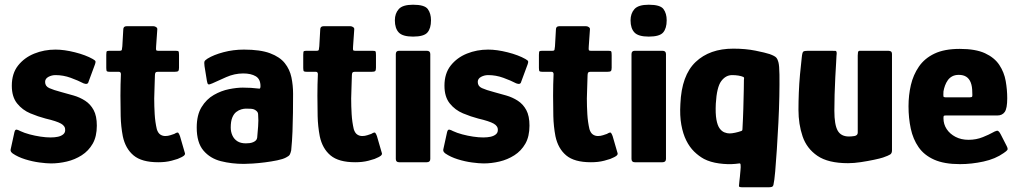

<svg xmlns="http://www.w3.org/2000/svg" viewBox="-20 -687 4311 813"><path d="M41 -127Q44 -140 51.5 -138Q59 -136 66 -132Q83 -124 105.5 -118Q128 -112 151.5 -108.5Q175 -105 194 -105Q212 -105 225.5 -108Q239 -111 247.5 -118Q256 -125 256 -136Q257 -153 238.5 -163.5Q220 -174 173 -185Q142 -193 108.5 -207Q75 -221 52.5 -249Q30 -277 30 -324Q30 -376 56.5 -409.5Q83 -443 125 -460Q167 -477 215 -477Q252 -477 297.5 -465.5Q343 -454 373 -437Q384 -431 384.5 -426.5Q385 -422 382 -414L355 -341Q352 -327 334 -334Q311 -346 279.5 -357.5Q248 -369 215 -369Q199 -369 185 -361.5Q171 -354 171 -340Q171 -322 188.5 -314Q206 -306 240 -297Q266 -290 292 -282.5Q318 -275 340.5 -260.5Q363 -246 376.5 -221Q390 -196 390 -155Q390 -109 372.5 -78.5Q355 -48 326 -29.5Q297 -11 263 -3Q229 5 196 5Q177 5 147 1Q117 -3 86.5 -12.5Q56 -22 34 -37Q30 -40 27 -44Q24 -48 25 -54Z M650 0Q580 0 545.5 -29Q511 -58 500 -110Q492 -152 491 -195.5Q490 -239 490 -282Q490 -310 490.5 -329Q491 -348 492 -373Q492 -383 483 -383H445Q436 -383 433 -385Q430 -387 430 -399V-455Q430 -469 433 -470.5Q436 -472 448 -472H487Q495 -472 496 -476.5Q497 -481 498 -491L502 -562Q502 -576 516 -576H630Q636 -576 641.5 -572Q647 -568 646 -562L641 -490Q640 -477 641.5 -474.5Q643 -472 649 -472H722Q734 -472 736 -469.5Q738 -467 738 -453V-400Q738 -389 734.5 -386Q731 -383 720 -383H648Q641 -383 638.5 -379.5Q636 -376 636 -368Q635 -345 634.5 -320.5Q634 -296 633 -270Q633 -237 635 -203.5Q637 -170 644 -140Q649 -124 658.5 -117.5Q668 -111 680 -111Q691 -111 701.5 -114.5Q712 -118 718 -120Q731 -128 734.5 -125Q738 -122 742 -111L762 -42Q766 -34 759 -28Q752 -22 732 -14Q720 -10 706.5 -6.5Q693 -3 679 -1.5Q665 0 650 0Z M1013 7Q961 7 915.5 -4.5Q870 -16 841.5 -49.5Q813 -83 813 -147Q813 -200 833.5 -233.5Q854 -267 885.5 -285Q917 -303 950 -309.5Q983 -316 1008 -316Q1026 -316 1042.5 -315Q1059 -314 1075 -312Q1083 -309 1083 -322Q1083 -352 1063 -364Q1043 -376 1010 -376Q973 -376 938 -360.5Q903 -345 879 -334Q866 -328 862 -330Q858 -332 856 -345L846 -407Q844 -422 846 -427Q848 -432 859 -439Q885 -455 926.5 -466Q968 -477 1013 -477Q1082 -477 1123.5 -461.5Q1165 -446 1186 -419.5Q1207 -393 1214 -359.5Q1221 -326 1221 -290Q1221 -250 1220.5 -210Q1220 -170 1218.5 -130Q1217 -90 1213 -50Q1210 -37 1206.5 -31.5Q1203 -26 1191 -20Q1178 -13 1153.5 -8Q1129 -3 1101.5 0.5Q1074 4 1050 5.5Q1026 7 1013 7ZM1021 -80Q1029 -80 1037 -81Q1045 -82 1052 -85Q1059 -88 1063.5 -92.5Q1068 -97 1069 -104Q1071 -127 1073 -152Q1075 -177 1073 -202Q1073 -212 1065 -218Q1056 -226 1041 -226.5Q1026 -227 1021 -227Q1013 -227 1002 -224Q991 -221 980.5 -213Q970 -205 963.5 -189Q957 -173 957 -147Q957 -129 964 -113.5Q971 -98 985 -89Q999 -80 1021 -80Z M1484 0Q1414 0 1379.5 -29Q1345 -58 1334 -110Q1326 -152 1325 -195.5Q1324 -239 1324 -282Q1324 -310 1324.5 -329Q1325 -348 1326 -373Q1326 -383 1317 -383H1279Q1270 -383 1267 -385Q1264 -387 1264 -399V-455Q1264 -469 1267 -470.5Q1270 -472 1282 -472H1321Q1329 -472 1330 -476.5Q1331 -481 1332 -491L1336 -562Q1336 -576 1350 -576H1464Q1470 -576 1475.5 -572Q1481 -568 1480 -562L1475 -490Q1474 -477 1475.5 -474.5Q1477 -472 1483 -472H1556Q1568 -472 1570 -469.5Q1572 -467 1572 -453V-400Q1572 -389 1568.5 -386Q1565 -383 1554 -383H1482Q1475 -383 1472.5 -379.5Q1470 -376 1470 -368Q1469 -345 1468.5 -320.5Q1468 -296 1467 -270Q1467 -237 1469 -203.5Q1471 -170 1478 -140Q1483 -124 1492.5 -117.5Q1502 -111 1514 -111Q1525 -111 1535.5 -114.5Q1546 -118 1552 -120Q1565 -128 1568.5 -125Q1572 -122 1576 -111L1596 -42Q1600 -34 1593 -28Q1586 -22 1566 -14Q1554 -10 1540.5 -6.5Q1527 -3 1513 -1.5Q1499 0 1484 0Z M1805 -601Q1805 -567 1790 -549.5Q1775 -532 1729 -532Q1685 -532 1668.5 -549.5Q1652 -567 1652 -601Q1652 -630 1668.5 -648.5Q1685 -667 1729 -667Q1778 -667 1791.5 -648.5Q1805 -630 1805 -601ZM1802 -14Q1802 0 1787 0H1670Q1656 0 1656 -14V-458Q1656 -472 1670 -472H1787Q1802 -472 1802 -458Z M1873 -127Q1876 -140 1883.5 -138Q1891 -136 1898 -132Q1915 -124 1937.5 -118Q1960 -112 1983.5 -108.5Q2007 -105 2026 -105Q2044 -105 2057.5 -108Q2071 -111 2079.5 -118Q2088 -125 2088 -136Q2089 -153 2070.5 -163.5Q2052 -174 2005 -185Q1974 -193 1940.5 -207Q1907 -221 1884.5 -249Q1862 -277 1862 -324Q1862 -376 1888.5 -409.5Q1915 -443 1957 -460Q1999 -477 2047 -477Q2084 -477 2129.5 -465.5Q2175 -454 2205 -437Q2216 -431 2216.5 -426.5Q2217 -422 2214 -414L2187 -341Q2184 -327 2166 -334Q2143 -346 2111.5 -357.5Q2080 -369 2047 -369Q2031 -369 2017 -361.5Q2003 -354 2003 -340Q2003 -322 2020.5 -314Q2038 -306 2072 -297Q2098 -290 2124 -282.5Q2150 -275 2172.5 -260.5Q2195 -246 2208.5 -221Q2222 -196 2222 -155Q2222 -109 2204.5 -78.5Q2187 -48 2158 -29.5Q2129 -11 2095 -3Q2061 5 2028 5Q2009 5 1979 1Q1949 -3 1918.5 -12.5Q1888 -22 1866 -37Q1862 -40 1859 -44Q1856 -48 1857 -54Z M2482 0Q2412 0 2377.5 -29Q2343 -58 2332 -110Q2324 -152 2323 -195.5Q2322 -239 2322 -282Q2322 -310 2322.5 -329Q2323 -348 2324 -373Q2324 -383 2315 -383H2277Q2268 -383 2265 -385Q2262 -387 2262 -399V-455Q2262 -469 2265 -470.5Q2268 -472 2280 -472H2319Q2327 -472 2328 -476.5Q2329 -481 2330 -491L2334 -562Q2334 -576 2348 -576H2462Q2468 -576 2473.5 -572Q2479 -568 2478 -562L2473 -490Q2472 -477 2473.5 -474.5Q2475 -472 2481 -472H2554Q2566 -472 2568 -469.5Q2570 -467 2570 -453V-400Q2570 -389 2566.5 -386Q2563 -383 2552 -383H2480Q2473 -383 2470.5 -379.5Q2468 -376 2468 -368Q2467 -345 2466.5 -320.5Q2466 -296 2465 -270Q2465 -237 2467 -203.5Q2469 -170 2476 -140Q2481 -124 2490.5 -117.5Q2500 -111 2512 -111Q2523 -111 2533.5 -114.5Q2544 -118 2550 -120Q2563 -128 2566.5 -125Q2570 -122 2574 -111L2594 -42Q2598 -34 2591 -28Q2584 -22 2564 -14Q2552 -10 2538.5 -6.5Q2525 -3 2511 -1.5Q2497 0 2482 0Z M2803 -601Q2803 -567 2788 -549.5Q2773 -532 2727 -532Q2683 -532 2666.5 -549.5Q2650 -567 2650 -601Q2650 -630 2666.5 -648.5Q2683 -667 2727 -667Q2776 -667 2789.5 -648.5Q2803 -630 2803 -601ZM2800 -14Q2800 0 2785 0H2668Q2654 0 2654 -14V-458Q2654 -472 2668 -472H2785Q2800 -472 2800 -458Z M2961 -14Q2939 -26 2919.5 -45Q2900 -64 2886 -92Q2872 -120 2865 -158.5Q2858 -197 2861 -247Q2866 -368 2925.5 -424.5Q2985 -481 3085 -481Q3137 -481 3179 -472.5Q3221 -464 3239 -458Q3261 -450 3267 -443Q3273 -436 3276 -424Q3280 -410 3280.5 -371Q3281 -332 3280 -279Q3279 -226 3276 -167.5Q3273 -109 3269.5 -55Q3266 -1 3262.5 39Q3259 79 3255 96Q3253 103 3247.5 104.5Q3242 106 3234 106H3124Q3108 106 3109 100.5Q3110 95 3111 79Q3112 75 3113 61.5Q3114 48 3115.5 33.5Q3117 19 3116 12Q3116 4 3110.5 5Q3105 6 3093 7Q3062 10 3025 5Q2988 0 2961 -14ZM3011 -248Q3009 -206 3013.5 -181Q3018 -156 3027 -143.5Q3036 -131 3047.5 -126.5Q3059 -122 3069 -122Q3079 -122 3093 -125Q3107 -128 3118 -132Q3122 -133 3123 -135.5Q3124 -138 3124 -144Q3125 -164 3126 -184.5Q3127 -205 3127.5 -226Q3128 -247 3128.5 -267.5Q3129 -288 3129.5 -308.5Q3130 -329 3130 -349Q3131 -354 3130.5 -357Q3130 -360 3128 -361Q3119 -365 3106.5 -367Q3094 -369 3080 -369Q3053 -369 3034 -343.5Q3015 -318 3011 -248Z M3571 4Q3487 4 3441.5 -27Q3396 -58 3378.5 -109.5Q3361 -161 3361 -222Q3361 -257 3362.5 -295Q3364 -333 3367.5 -371.5Q3371 -410 3375 -444Q3377 -465 3381.5 -468.5Q3386 -472 3402 -472H3496Q3511 -472 3518 -471.5Q3525 -471 3522 -451Q3522 -447 3520.5 -422Q3519 -397 3517 -360.5Q3515 -324 3514 -286Q3513 -248 3513 -218Q3513 -159 3527 -134Q3541 -109 3575 -109Q3579 -109 3585.5 -109.5Q3592 -110 3598 -111Q3604 -112 3608 -115.5Q3612 -119 3612 -125V-452Q3612 -458 3613 -465Q3614 -472 3621 -472H3741Q3745 -472 3751 -470Q3757 -468 3757 -457V-50Q3757 -38 3749.5 -33Q3742 -28 3719 -20Q3707 -16 3681 -10.5Q3655 -5 3625.5 -0.5Q3596 4 3571 4Z M3827 -237Q3827 -284 3837 -327Q3847 -370 3871 -405Q3895 -440 3937 -460Q3979 -480 4044 -480Q4111 -480 4151 -461.5Q4191 -443 4211.5 -412Q4232 -381 4238.5 -344Q4245 -307 4245 -271Q4245 -228 4234.5 -213Q4224 -198 4203 -198H3984Q3977 -198 3976 -195.5Q3975 -193 3975 -186Q3975 -161 3988.5 -140.5Q4002 -120 4026 -107.5Q4050 -95 4081 -95Q4114 -95 4142 -106.5Q4170 -118 4180 -124Q4194 -132 4201.5 -133.5Q4209 -135 4218 -117L4242 -70Q4249 -57 4245.5 -52Q4242 -47 4230 -39Q4195 -14 4144.5 -3Q4094 8 4045 8Q3978 8 3935.5 -11Q3893 -30 3869.5 -64Q3846 -98 3836.5 -142.5Q3827 -187 3827 -237ZM4097 -295Q4097 -321 4090.5 -337.5Q4084 -354 4071.5 -362Q4059 -370 4040 -370Q4024 -370 4012.5 -364Q4001 -358 3993.5 -347.5Q3986 -337 3981.5 -324.5Q3977 -312 3975 -300Q3974 -282 3975 -278.5Q3976 -275 3983 -275H4087Q4095 -275 4096.5 -278Q4098 -281 4097 -295Z"/></svg>

Font: Glory Thin ExtraBold
Style: Regular
Weight: 800
Version: Version 1.011